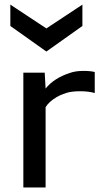

<svg xmlns="http://www.w3.org/2000/svg" viewBox="-20 -823 457 843"><path d="M396 -414.6Q369.1 -422.4 331.8 -422.4Q294.4 -422.4 270.5 -414.8Q246.6 -407.2 228.5 -396.5Q195.3 -377 180.2 -352.5V0H82.5V-503.9H176.3L180.2 -434.1Q216.8 -480 287.1 -502.9Q312.5 -511.7 345.2 -511.7Q377.9 -511.7 396 -506.8ZM25.4 -709V-802.7L183.6 -698.2L341.8 -802.7V-709L183.6 -596.7Z"/></svg>

Font: Inder
Style: Regular
Weight: 400
Designer: Irina Smirnova
Foundry: Irina Smirnova
Version: Version 1.001